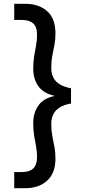

<svg xmlns="http://www.w3.org/2000/svg" viewBox="-20 -831 480 1011"><path d="M113 160H55V75H95Q134 75 154.5 56.5Q175 38 175 -5Q175 -33 170 -59.5Q165 -86 160 -115.5Q155 -145 155 -183Q155 -236 181.5 -274.5Q208 -313 265 -325V-327Q208 -340 181.5 -378Q155 -416 155 -468Q155 -507 160 -536.5Q165 -566 170 -592.5Q175 -619 175 -647Q175 -690 154.5 -708Q134 -726 95 -726H55V-811H113Q184 -811 228 -772.5Q272 -734 272 -655Q272 -622 266.5 -594Q261 -566 255.5 -537.5Q250 -509 250 -472Q250 -447 259.5 -425.5Q269 -404 291.5 -389Q314 -374 354 -366V-286Q314 -279 291.5 -263.5Q269 -248 259.5 -226.5Q250 -205 250 -180Q250 -144 255.5 -114.5Q261 -85 266.5 -57.5Q272 -30 272 4Q272 81 228 120.5Q184 160 113 160Z"/></svg>

Font: DM Sans 16pt Medium
Style: Regular
Weight: 500
Version: Version 4.004;gftools[0.9.30]